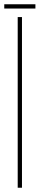

<svg xmlns="http://www.w3.org/2000/svg" viewBox="-23 -880 186 900"><path d="M60 0V-800H80V0ZM-3 -860H143V-840H-3Z"/></svg>

Font: Big Shoulders Stencil Thin
Style: Regular
Weight: 100
Designer: Patric King
Foundry: XO Type Co
Version: Version 2.001